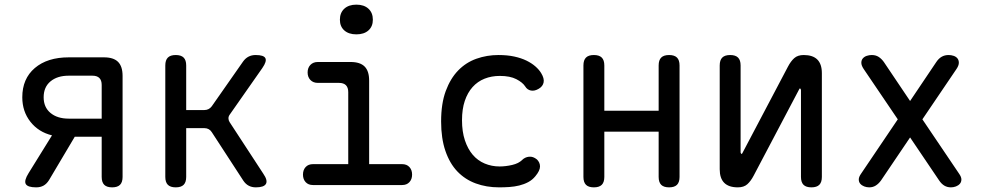

<svg xmlns="http://www.w3.org/2000/svg" viewBox="-20 -797 4240 827"><path d="M136 10Q99 10 91 -4.5Q83 -19 103 -51L204 -214Q146 -228 111 -272.5Q76 -317 76 -378Q76 -458 130 -504Q184 -550 276 -550H428Q469 -550 488.5 -530.5Q508 -511 508 -470V-35Q508 -12 497 -1Q486 10 463 10Q440 10 429 -1Q418 -12 418 -35V-208H302L191 -21Q181 -5 167.5 2.5Q154 10 136 10ZM418 -431Q418 -451 408 -461Q398 -471 378 -471H276Q227 -471 197.5 -446.5Q168 -422 168 -378Q168 -335 197.5 -310.5Q227 -286 276 -286H418Z M737 10Q714 10 703 -1Q692 -12 692 -35V-515Q692 -538 703 -549Q714 -560 737 -560Q760 -560 771 -549Q782 -538 782 -515V-323H860Q870 -323 878 -327Q886 -331 892 -339L1027 -532Q1037 -546 1050.5 -553Q1064 -560 1081 -560Q1116 -560 1123 -546.5Q1130 -533 1110 -504L970 -304Q964 -296 964 -287.5Q964 -279 969 -271L1114 -49Q1134 -20 1125.5 -5Q1117 10 1082 10Q1065 10 1051.5 3Q1038 -4 1028 -19L892 -228Q887 -236 879 -240.5Q871 -245 861 -245H782V-35Q782 -12 771 -1Q760 10 737 10Z M1712 -90Q1732 -90 1743.5 -77.5Q1755 -65 1755 -45Q1755 -25 1743.5 -12.5Q1732 0 1712 0H1328Q1308 0 1296.5 -12.5Q1285 -25 1285 -45Q1285 -65 1296.5 -77.5Q1308 -90 1328 -90H1480V-400Q1480 -420 1470 -430Q1460 -440 1440 -440H1349Q1329 -440 1317 -452.5Q1305 -465 1305 -485Q1305 -505 1317 -517.5Q1329 -530 1349 -530H1490Q1531 -530 1550.5 -510.5Q1570 -491 1570 -450V-90ZM1515 -649Q1482 -649 1463 -666Q1444 -683 1444 -712Q1444 -742 1463 -759.5Q1482 -777 1515 -777Q1548 -777 1567 -759.5Q1586 -742 1586 -712Q1586 -683 1567 -666Q1548 -649 1515 -649Z M1880 -274Q1880 -351 1900 -405Q1920 -459 1953.5 -493.5Q1987 -528 2032 -544Q2077 -560 2127 -560Q2165 -560 2195 -553.5Q2225 -547 2247.5 -536Q2270 -525 2286 -511Q2302 -497 2311 -482Q2325 -459 2321.5 -442Q2318 -425 2301 -415Q2283 -404 2267 -407Q2251 -410 2242 -425Q2231 -442 2204 -456Q2177 -470 2133 -470Q2097 -470 2067 -458Q2037 -446 2015.5 -422Q1994 -398 1982 -362.5Q1970 -327 1970 -279Q1970 -230 1982.5 -192.5Q1995 -155 2016.5 -130Q2038 -105 2068 -92.5Q2098 -80 2132 -80Q2158 -80 2186 -86.5Q2214 -93 2229 -108Q2241 -120 2258.5 -122Q2276 -124 2293 -110Q2299 -104 2302.5 -96.5Q2306 -89 2306 -80Q2306 -71 2301 -60.5Q2296 -50 2286 -38Q2273 -22 2255 -12.5Q2237 -3 2216.5 2Q2196 7 2174 8.5Q2152 10 2130 10Q2075 10 2029 -7Q1983 -24 1950 -58.5Q1917 -93 1898.5 -147Q1880 -201 1880 -274Z M2538 10Q2515 10 2504 -1Q2493 -12 2493 -35V-515Q2493 -538 2504 -549Q2515 -560 2538 -560Q2561 -560 2572 -549Q2583 -538 2583 -515V-320H2817V-515Q2817 -538 2828 -549Q2839 -560 2862 -560Q2885 -560 2896 -549Q2907 -538 2907 -515V-35Q2907 -12 2896 -1Q2885 10 2862 10Q2839 10 2828 -1Q2817 -12 2817 -35V-230H2583V-35Q2583 -12 2572 -1Q2561 10 2538 10Z M3080 -68V-515Q3080 -538 3091 -549Q3102 -560 3125 -560Q3148 -560 3159 -549Q3170 -538 3170 -515V-140Q3172 -134 3174 -134Q3176 -134 3176.5 -135.5Q3177 -137 3179 -140L3374 -510Q3386 -533 3401 -546.5Q3416 -560 3442 -560Q3481 -560 3500.5 -540.5Q3520 -521 3520 -482V-35Q3520 -12 3509 -1Q3498 10 3475 10Q3452 10 3441 -1Q3430 -12 3430 -35V-410Q3428 -416 3426 -416Q3424 -416 3423.5 -414.5Q3423 -413 3421 -410L3226 -40Q3214 -17 3199 -3.5Q3184 10 3158 10Q3119 10 3099.5 -9.5Q3080 -29 3080 -68Z M4100 -500 3953 -283 4111 -49Q4121 -35 4121 -24Q4121 -13 4114.5 -5.5Q4108 2 4097.5 6Q4087 10 4076 10Q4060 10 4047.5 2.5Q4035 -5 4025 -20L3900 -205L3775 -20Q3765 -6 3752.5 2Q3740 10 3724 10Q3713 10 3702.5 6Q3692 2 3685.5 -5.5Q3679 -13 3679 -24Q3679 -35 3689 -49L3847 -283L3700 -500Q3690 -515 3690 -526.5Q3690 -538 3696.5 -545.5Q3703 -553 3713.5 -556.5Q3724 -560 3735 -560Q3752 -560 3764.5 -552Q3777 -544 3787 -530L3900 -362L4013 -530Q4023 -545 4036 -552.5Q4049 -560 4066 -560Q4077 -560 4087.5 -556.5Q4098 -553 4104 -545.5Q4110 -538 4110 -526.5Q4110 -515 4100 -500Z"/></svg>

Font: Maple Mono NF
Style: Regular
Weight: 400
Monospace: yes
Designer: subframe7536
Version: Version 7.000